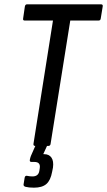

<svg xmlns="http://www.w3.org/2000/svg" viewBox="-20 -675 495 888"><path d="M143 0Q133 0 135 -11L225 -580H94Q85 -580 87 -590L95 -645Q97 -655 105 -655H447Q457 -655 455 -645L446 -590Q445 -580 436 -580H305L214 -10Q213 0 203 0ZM137 193Q113 193 98 189Q88 186 89 178L94 147Q96 137 104 138Q118 141 130 141Q158 141 162 115L164 102Q168 74 139 74H126Q116 74 118 64Q119 59 120 55Q121 51 123 46L153 -22Q158 -31 164 -31H202Q213 -31 207 -21L180 38H184Q207 38 218 54Q229 70 225 100L221 120Q214 159 194.5 176Q175 193 137 193Z"/></svg>

Font: Sofia Sans Condensed Medium
Style: Italic
Weight: 500
Italic angle: -9°
Designer: Botio Nikoltchev, Ani Petrova
Foundry: lettersoup
Version: Version 4.101; ttfautohint (v1.8.4.7-5d5b)